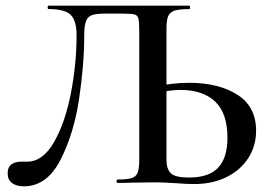

<svg xmlns="http://www.w3.org/2000/svg" viewBox="-20 -645 958 677"><path d="M7 -34Q7 -56 20.5 -65.5Q34 -75 55 -75H76Q131 -75 170.5 -144Q210 -213 230 -316.5Q250 -420 250 -521Q250 -571 230 -592Q210 -613 151 -613Q148 -613 148 -619Q148 -625 151 -625H648Q650 -625 650 -619Q650 -613 648 -613Q612 -613 595.5 -607.5Q579 -602 573 -588Q567 -574 567 -544V-81Q567 -49 582.5 -34Q598 -19 646 -19Q717 -19 749.5 -54Q782 -89 782 -159Q782 -246 738.5 -287Q695 -328 616 -328Q585 -328 526 -317L522 -338Q584 -353 647 -353Q751 -353 817 -311Q883 -269 883 -184Q883 -130 855 -87Q827 -44 777.5 -20Q728 4 665 4Q639 4 601 1Q587 0 565.5 -1Q544 -2 518 -2L446 -1Q427 0 394 0Q391 0 391 -6Q391 -12 394 -12Q428 -12 444 -17Q460 -22 465.5 -36.5Q471 -51 471 -81V-535Q471 -569 468 -580Q465 -591 454.5 -594Q444 -597 411 -597H350Q320 -597 305 -592Q290 -587 283.5 -571Q277 -555 277 -521Q277 -416 258.5 -294Q240 -172 192.5 -80Q145 12 64 12Q38 12 22.5 0.5Q7 -11 7 -34Z"/></svg>

Font: Cormorant SC SemiBold
Style: Regular
Weight: 600
Designer: Christian Thalmann (Catharsis Fonts)
Foundry: Catharsis Fonts
Version: Version 4.000